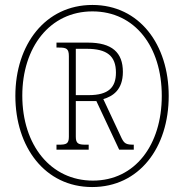

<svg xmlns="http://www.w3.org/2000/svg" viewBox="-20 -745 743 775"><path d="M352 10C542 10 661 -149 661 -358C661 -565 543 -725 353 -725C163 -725 42 -565 42 -358C42 -152 161 10 352 10ZM355 -16C185 -16 70 -159 70 -359C70 -554 181 -699 353 -699C525 -699 633 -556 633 -358C633 -160 525 -16 355 -16ZM208 -141H338V-161H326C297 -161 286 -165 286 -193V-337H369L461 -141H520V-161C490 -161 482 -165 471 -187L397 -345C434 -356 476 -381 476 -455C476 -533 432 -573 335 -573H208V-553H218C248 -553 258 -549 258 -518V-193C258 -165 248 -161 218 -161H208ZM338 -361H286V-548H330C412 -548 448 -519 448 -452C448 -393 419 -361 338 -361Z"/></svg>

Font: Noto Serif Georgian Condensed Thin
Style: Regular
Weight: 100
Width: 3
Designer: Monotype Design Team, Akaki Razmadze
Foundry: Google LLC
Version: Version 2.003